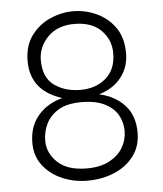

<svg xmlns="http://www.w3.org/2000/svg" viewBox="-51 -746 675 797"><g transform="rotate(-5 286.0 -348.0)"><path d="M284 -46Q341 -46 378.5 -66.5Q416 -87 434.5 -119Q453 -151 453 -188Q453 -222 436.5 -252.5Q420 -283 382.5 -302.5Q345 -322 284 -322Q225 -322 189.5 -301Q154 -280 137.5 -246.5Q121 -213 121 -175Q121 -124 162 -85Q203 -46 284 -46ZM286 -373Q349 -373 391.5 -409Q434 -445 434 -514Q434 -569 395 -608.5Q356 -648 283 -648Q213 -648 172.5 -606.5Q132 -565 132 -510Q132 -437 177 -405Q222 -373 286 -373ZM283 5Q226 5 177 -16Q128 -37 97.5 -76.5Q67 -116 67 -171Q67 -239 105 -284Q143 -329 207 -346Q77 -387 77 -511Q77 -574 108 -616.5Q139 -659 186.5 -680Q234 -701 283 -701Q332 -701 379 -680Q426 -659 456.5 -616.5Q487 -574 487 -508Q487 -451 454 -408.5Q421 -366 361 -348Q427 -333 466.5 -290Q506 -247 506 -176Q506 -119 475.5 -78.5Q445 -38 394 -16.5Q343 5 283 5Z"/></g></svg>

Font: LXGW 975 Gothic SC 200W
Style: Regular
Weight: 200
Version: Version 2.01;February 25, 2021